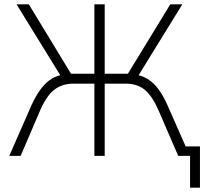

<svg xmlns="http://www.w3.org/2000/svg" viewBox="-20 -725 950 893"><path d="M864 148V0H827V-44H910V148ZM23 0 128 -239Q148 -282 171 -312.5Q194 -343 222.5 -360Q251 -377 286 -379L269 -361L57 -705H114L320 -366L301 -382H419V-705H467V-382H585L565 -366L772 -705H828L616 -361L600 -379Q637 -376 666 -358Q695 -340 717 -310Q739 -280 757 -240L863 0H809L718 -210Q691 -274 656 -305Q621 -336 564 -336H467V0H419V-336H323Q270 -336 233.5 -308.5Q197 -281 166 -210L76 0Z"/></svg>

Font: Nunito Sans 7pt SemiCondensed ExtraLight
Style: Regular
Weight: 250
Width: 4
Designer: Vernon Adams
Foundry: Vernon Adams
Version: Version 3.101;gftools[0.9.27]